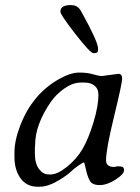

<svg xmlns="http://www.w3.org/2000/svg" viewBox="-20 -728 539 739"><path d="M167 -56.6H175.3Q201.2 -56.6 238 -86.2Q274.9 -115.7 297.9 -155Q320.8 -194.3 339.8 -257.3Q358.9 -320.3 358.9 -363.3L358.4 -367.7Q358.4 -385.7 344.2 -397.9Q330.1 -410.2 304.7 -410.2H290.5Q260.7 -410.2 228.5 -387.9Q196.3 -365.7 175.3 -335.4Q115.2 -248 115.2 -169.9L114.3 -160.2V-136.2Q114.3 -99.1 129.9 -77.9Q145.5 -56.6 167 -56.6ZM343.8 -523.4H339.4Q327.6 -523.4 270 -597.4Q212.4 -671.4 212.4 -683.1L212.9 -685.1Q212.9 -708.5 253.4 -708.5L255.9 -708Q279.3 -708 292 -685.1Q357.4 -567.4 357.4 -541.5V-535.2Q357.4 -523.4 343.8 -523.4ZM373 -435.5 435.5 -443.8Q450.2 -443.8 450.2 -425.8Q450.2 -407.7 419.2 -280.5Q388.2 -153.3 388.2 -111.3Q388.2 -85.4 419.4 -85.4L431.6 -87.9L442.9 -87.4Q457.5 -87.4 457.5 -72.5Q457.5 -57.6 424.8 -36.6Q392.1 -15.6 363.3 -15.6Q334.5 -15.6 325.2 -33.2Q315.9 -50.8 310.5 -76.9Q305.2 -103 302.5 -103Q299.8 -103 282.7 -91.3Q265.6 -79.6 256.6 -70.8Q247.6 -62 238.3 -55.2Q175.8 -9.3 133.8 -9.3H125Q82.5 -9.3 59.1 -41.7Q35.6 -74.2 35.6 -124.5V-134.8Q35.6 -135.7 35.6 -136.7Q35.6 -137.7 35.6 -138.7Q35.6 -139.6 35.6 -140.6Q35.6 -186.5 57.6 -244.1Q103.5 -363.8 204.1 -421.9Q251 -448.7 283.9 -448.7Q316.9 -448.7 338.1 -442.1Q359.4 -435.5 373 -435.5Z"/></svg>

Font: Averia Serif Libre Light
Style: Italic
Weight: 300
Italic angle: -8.5°
Version: Version 1.002